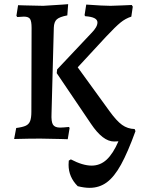

<svg xmlns="http://www.w3.org/2000/svg" viewBox="-20 -667 695 924"><path d="M315 -51 306 3 275 2 174 0Q122 0 48 2L58 -51Q89 -55 104 -62Q119 -69 125 -84.5Q131 -100 131 -129L132 -533Q132 -565 124.5 -576Q117 -587 95 -587L63 -585L59 -591L67 -642L99 -641L188 -639Q199 -639 283 -645L308 -647L304 -593Q267 -586 253.5 -574Q240 -562 239 -534L228 -121Q226 -81 235 -67Q244 -53 269 -53Q282 -53 312 -56ZM632 -36Q595 66 562.5 125Q530 184 494 210.5Q458 237 411 237Q386 237 354 229Q310 185 310 126Q310 113 311 106L321 100Q378 130 421 130Q462 130 493 101.5Q524 73 550 13L529 14Q475 14 418 -71L253 -315L255 -333L420 -508Q449 -537 449 -559Q449 -572 434.5 -579.5Q420 -587 390 -589L387 -594L395 -645Q477 -639 512 -639L569 -641L614 -643L619 -635L612 -587Q584 -578 560 -558.5Q536 -539 490 -490L354 -343L507 -132Q541 -85 567.5 -66Q594 -47 628 -46Z"/></svg>

Font: Alegreya SC Medium
Style: Regular
Weight: 500
Designer: Juan Pablo del Peral
Foundry: Huerta Tipografica
Version: Version 2.007; ttfautohint (v1.6)